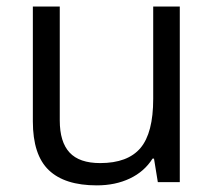

<svg xmlns="http://www.w3.org/2000/svg" viewBox="-20 -555 654 585"><path d="M162.1 -535.2V-188Q162.1 -122.6 191.9 -90.3Q221.7 -58.1 285.2 -58.1Q369.1 -58.1 408 -104Q446.8 -149.9 446.8 -253.9V-535.2H527.8V0H460.9L449.2 -71.8H444.8Q419.9 -32.2 375.7 -11.2Q331.5 9.8 274.9 9.8Q177.2 9.8 128.7 -36.6Q80.1 -83 80.1 -185.1V-535.2Z"/></svg>

Font: f3_58770 
Style: Regular
Weight: 400
Foundry: Ascender Corporation
Version: Version 1.10